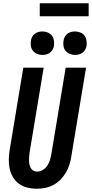

<svg xmlns="http://www.w3.org/2000/svg" viewBox="-20 -1150 564 1178"><path d="M205 8Q176 8 147.5 1Q119 -6 96.5 -22.5Q74 -39 59.5 -63.5Q45 -88 39 -116Q33 -144 34 -174Q35 -204 40 -234L123 -735H248L162 -217Q160 -204 159 -191.5Q158 -179 158 -166.5Q158 -154 160.5 -142Q163 -130 168.5 -119.5Q174 -109 184.5 -103Q195 -97 208 -97Q226 -97 243 -107.5Q260 -118 270.5 -134Q281 -150 286.5 -168Q292 -186 295 -204L383 -735H508L417 -187Q413 -162 405 -137Q397 -112 383 -89Q369 -66 349.5 -46.5Q330 -27 306 -14.5Q282 -2 256 3Q230 8 205 8ZM440 -813Q423 -813 407.5 -819.5Q392 -826 382 -838.5Q372 -851 369.5 -868Q367 -885 370 -902Q372 -914 378 -925Q384 -936 394.5 -943.5Q405 -951 417 -954Q429 -957 440 -957Q457 -957 473 -950.5Q489 -944 498.5 -931.5Q508 -919 510.5 -902Q513 -885 511 -868Q509 -856 502.5 -845Q496 -834 486 -826.5Q476 -819 464 -816Q452 -813 440 -813ZM240 -813Q223 -813 207.5 -819.5Q192 -826 182 -838.5Q172 -851 169.5 -868Q167 -885 170 -902Q172 -914 178 -925Q184 -936 194.5 -943.5Q205 -951 217 -954Q229 -957 240 -957Q257 -957 273 -950.5Q289 -944 298.5 -931.5Q308 -919 310.5 -902Q313 -885 311 -868Q309 -856 302.5 -845Q296 -834 286 -826.5Q276 -819 264 -816Q252 -813 240 -813ZM224 -1050V-1130H524V-1050Z"/></svg>

Font: Iosevka Curly XBdObl
Style: Regular
Weight: 800
Italic angle: -9°
Monospace: yes
Designer: Belleve Invis
Foundry: Belleve Invis
Version: Version 11.1.0; ttfautohint (v1.8.3)